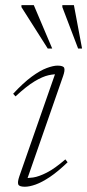

<svg xmlns="http://www.w3.org/2000/svg" viewBox="-20 -700 332 730"><path d="M53.5 -29.5 193 -429 205.5 -417.5Q187.5 -419 164.8 -414Q142 -409 111.5 -390.8Q81 -372.5 39 -333.5L30 -343.5Q68.5 -385 100.5 -408.5Q132.5 -432 157.5 -441.2Q182.5 -450.5 198.5 -450.5Q221 -450.5 224.2 -441.5Q227.5 -432.5 220 -411L80.5 -10.5L67.5 -23.5Q84.5 -22 106.2 -25.2Q128 -28.5 158 -43.8Q188 -59 228.5 -94L237 -83Q200 -47.5 169.8 -27.2Q139.5 -7 115.8 1.5Q92 10 74.5 10Q53 10 49.5 1.2Q46 -7.5 53.5 -29.5ZM178.5 -515.5H161.5L61.5 -673V-680.5H108.5ZM292 -515.5H277L217 -673V-680.5H261Z"/></svg>

Font: Newsreader 16pt 16pt ExtraLight
Style: Italic
Weight: 250
Italic angle: -17°
Version: Version 1.003